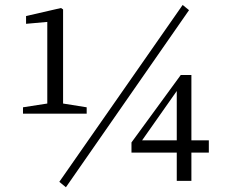

<svg xmlns="http://www.w3.org/2000/svg" viewBox="-20 -749 975 795"><path d="M338.9 -278.3H75.2V-304.7L175.8 -320.3V-658.2L87.9 -650.4V-682.6L232.4 -715.8L241.2 -710V-320.3L338.9 -304.7ZM736.3 -728.5 762.7 -707 252.9 26.4 225.6 3.9ZM568.4 -168H711.9V-372.1ZM844.7 -168V-117.2H772.5V0H711.9V-117.2H524.4V-159.2L728.5 -438.5H772.5V-168Z"/></svg>

Font: GenYoMin JP Regular
Style: Regular
Weight: 400
Version: Version 1.001;PS 1;hotconv 16.6.51;makeotf.lib2.5.65220 DEVE